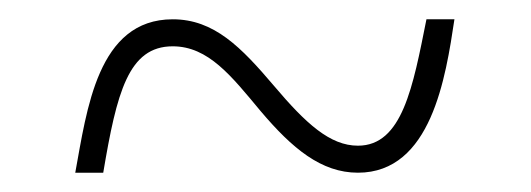

<svg xmlns="http://www.w3.org/2000/svg" viewBox="-20 -456 550 199"><path d="M58 -277H87C101 -360 113 -408 159 -408C196 -408 220 -377 250 -341C283 -302 313 -277 351 -277C427 -277 442 -376 451 -436H422C408 -366 397 -305 351 -305C322 -305 297 -328 264 -367C230 -407 202 -436 159 -436C81 -436 70 -342 58 -277Z"/></svg>

Font: Noto Serif Tamil SemiCondensed Thin
Style: Regular
Weight: 100
Width: 4
Designer: Indian Type Foundry, Tom Grace, and the Monotype Design Team
Foundry: Monotype Imaging Inc.
Version: Version 2.004